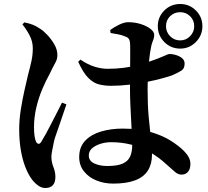

<svg xmlns="http://www.w3.org/2000/svg" viewBox="-20 -875 1040 960"><path d="M881 -632Q834 -632 801.5 -665Q769 -698 769 -744Q769 -790 801.5 -822.5Q834 -855 881 -855Q927 -855 959.5 -822.5Q992 -790 992 -744Q992 -698 959.5 -665Q927 -632 881 -632ZM546 43Q501 43 462.5 27.5Q424 12 400 -18Q376 -48 376 -90Q376 -140 406 -171.5Q436 -203 485.5 -217.5Q535 -232 592 -232Q675 -232 734.5 -214.5Q794 -197 834.5 -171Q875 -145 899 -121Q915 -105 923.5 -89Q932 -73 932 -55Q932 -30 920 -16Q908 -2 888 -2Q871 -2 856.5 -14Q842 -26 817 -49Q773 -90 728 -115Q683 -140 635.5 -152Q588 -164 536 -164Q508 -164 482.5 -156Q457 -148 440.5 -133.5Q424 -119 424 -98Q424 -70 452 -57.5Q480 -45 516 -45Q567 -45 593.5 -57Q620 -69 630.5 -92Q641 -115 641 -149Q641 -168 639.5 -199Q638 -230 636 -268.5Q634 -307 632 -348.5Q630 -390 630 -429Q630 -467 630.5 -509Q631 -551 631 -587Q631 -623 631 -641Q631 -663 628 -672.5Q625 -682 619.5 -686Q614 -690 605 -693Q589 -700 570 -703.5Q551 -707 533 -710L531 -725Q550 -739 575.5 -751.5Q601 -764 621 -764Q655 -764 684.5 -754.5Q714 -745 732.5 -730.5Q751 -716 751 -701Q751 -689 748 -680.5Q745 -672 741 -661.5Q737 -651 734 -632Q730 -614 726.5 -581Q723 -548 720.5 -508Q718 -468 718 -427Q718 -351 723.5 -290Q729 -229 734.5 -182.5Q740 -136 740 -102Q740 -55 719.5 -22.5Q699 10 656 26.5Q613 43 546 43ZM206 65Q188 65 170.5 52.5Q153 40 138 20Q120 -5 106 -41.5Q92 -78 84 -125Q76 -172 76 -229Q76 -276 84 -327Q92 -378 102.5 -424Q113 -470 120 -500Q130 -537 137 -568.5Q144 -600 144 -634Q144 -668 127.5 -699Q111 -730 92 -753L102 -763Q127 -758 144.5 -751Q162 -744 181 -731Q196 -722 216 -701Q236 -680 251.5 -653.5Q267 -627 267 -599Q267 -579 256 -560Q245 -541 228 -505Q210 -473 191.5 -429.5Q173 -386 161.5 -337Q150 -288 150 -238Q150 -215 152.5 -196.5Q155 -178 160 -167Q165 -157 172.5 -156Q180 -155 187 -167Q195 -180 209 -205Q223 -230 237.5 -259Q252 -288 266.5 -315.5Q281 -343 290 -362L312 -353Q305 -332 296 -306Q287 -280 278 -253Q269 -226 261 -204Q253 -182 250 -168Q244 -138 240.5 -120.5Q237 -103 237 -91Q237 -65 247 -40Q257 -15 257 9Q257 65 206 65ZM535 -446Q503 -446 475 -453Q447 -460 421.5 -485.5Q396 -511 371 -566L382 -577Q419 -552 453 -541.5Q487 -531 518 -531Q562 -531 599 -536Q636 -541 667 -549Q698 -557 721 -565Q774 -583 797.5 -594Q821 -605 826 -605Q853 -605 878 -592.5Q903 -580 903 -557Q903 -533 888.5 -523Q874 -513 840 -498Q823 -492 790 -483Q757 -474 714.5 -465.5Q672 -457 626 -451.5Q580 -446 535 -446ZM881 -673Q910 -673 930.5 -694Q951 -715 951 -744Q951 -774 930.5 -794Q910 -814 881 -814Q851 -814 830.5 -794Q810 -774 810 -744Q810 -715 830.5 -694Q851 -673 881 -673Z"/></svg>

Font: Noto Serif HK ExtraLight
Style: Bold
Weight: 700
Version: Version 2.002-H1;hotconv 1.1.0;makeotfexe 2.6.0